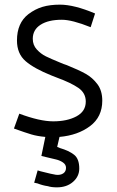

<svg xmlns="http://www.w3.org/2000/svg" viewBox="-20 -582 502 826"><path d="M236 7 226 50 238 55Q276 66 298.5 83.5Q321 101 321 143Q321 177 294 200.5Q267 224 225 224Q201 224 186 219Q164 216 141 207L127 204L142 151L155 155Q206 168 221 170Q240 172 252 164Q264 156 264 140Q264 126 251 117Q238 108 221 104L158 89L175 7Q141 4 115.5 -3.5Q90 -11 40 -29L63 -93Q151 -60 209 -60Q269 -60 309 -81.5Q349 -103 349 -145Q349 -182 317 -204Q285 -226 225 -248L202 -257Q127 -287 90 -319Q53 -351 53 -408Q53 -483 102 -521Q131 -543 163 -552.5Q195 -562 238 -562Q299 -562 389 -524L370 -465Q290 -497 246 -497Q188 -497 154.5 -475.5Q121 -454 121 -415Q121 -388 138.5 -369Q156 -350 177.5 -339.5Q199 -329 238 -313Q254 -306 267 -302Q319 -281 348.5 -264.5Q378 -248 399 -220Q420 -192 420 -149Q420 -79 367.5 -39.5Q315 0 236 7Z"/></svg>

Font: Cambay Devanagari
Style: Regular
Weight: 400
Designer: Pooja Saxena
Foundry: Pooja Saxena
Version: Version 1.180;PS 001.180;hotconv 1.0.70;makeotf.lib2.5.58329